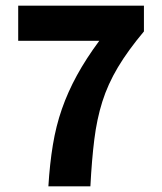

<svg xmlns="http://www.w3.org/2000/svg" viewBox="-20 -655 568 675"><path d="M150.1 0Q154.9 -79.2 165.9 -145.7Q176.8 -212.1 197.6 -271.8Q218.4 -331.5 250.4 -390Q282.3 -448.4 329 -511.5H44V-635.1H486V-544.5Q429.7 -477.4 394.4 -418.2Q359.1 -359 339.8 -297.8Q320.5 -236.7 311.6 -164.9Q302.6 -93.2 297.8 0Z"/></svg>

Font: Source Sans 3 Variable
Style: Regular
Weight: 200
Designer: Paul D. Hunt
Foundry: Adobe Systems Incorporated
Version: Version 3.026